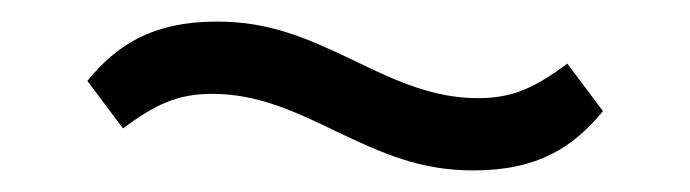

<svg xmlns="http://www.w3.org/2000/svg" viewBox="-20 -394 640 178"><path d="M419 -236C479 -236 512 -258 539 -291L506 -335C476 -313 456 -303 423 -303C382 -303 347 -319 310 -337C264 -359 230 -374 181 -374C121 -374 88 -352 61 -319L94 -275C124 -297 144 -307 177 -307C218 -307 253 -291 290 -273C336 -251 370 -236 419 -236Z"/></svg>

Font: Braiins Sans
Style: Regular
Weight: 400
Designer: Mike Abbink, Paul van der Laan, Pieter van Rosmalen, Jiri Chlebus, Lubos Buracinsky
Foundry: Bold Monday, Sudetype
Version: Version 1.000;hotconv 1.0.109;makeotfexe 2.5.65596